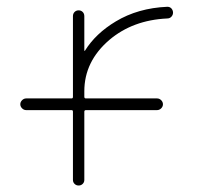

<svg xmlns="http://www.w3.org/2000/svg" viewBox="-20 -578 593 577"><path d="M233.4 -425.8Q233.4 -425.8 234.4 -425.3Q235.4 -424.8 235.4 -425.8Q267.6 -477.5 328.1 -513.7Q394.5 -553.7 482.4 -557.6Q482.4 -557.6 483.4 -557.6Q490.2 -557.6 495.1 -552.7Q500 -546.9 500 -540Q500 -533.2 495.1 -527.8Q490.2 -522.5 482.4 -522.5Q378.9 -517.6 308.6 -458Q233.4 -393.6 233.4 -303.7V-287.1Q233.4 -282.2 238.3 -282.2H452.1Q459 -282.2 464.4 -276.9Q469.7 -271.5 469.7 -264.6Q469.7 -257.8 464.4 -252.4Q459 -247.1 452.1 -247.1H238.3Q233.4 -247.1 233.4 -242.2V-37.1Q233.4 -30.3 228.5 -25.4Q223.6 -20.5 216.3 -20.5Q209 -20.5 204.1 -25.4Q199.2 -30.3 199.2 -37.1V-242.2Q199.2 -247.1 195.3 -247.1H58.6Q51.8 -247.1 46.4 -252.4Q41 -257.8 41 -264.6Q41 -271.5 46.4 -276.9Q51.8 -282.2 58.6 -282.2H195.3Q199.2 -282.2 199.2 -287.1V-529.3Q199.2 -537.1 204.1 -542Q209 -546.9 216.3 -546.9Q223.6 -546.9 228.5 -542Q233.4 -537.1 233.4 -529.3Z"/></svg>

Font: Gen Jyuu Gothic ExtraLight
Style: Regular
Weight: 100
Designer: [Source Han Sans]
Ryoko NISHIZUKA  (kana & ideographs); Paul D. Hunt (Latin, Greek & Cyrillic); Wenlong ZHANG  (bopomofo
Version: Version 1.002.20150607